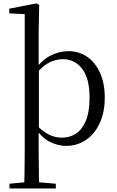

<svg xmlns="http://www.w3.org/2000/svg" viewBox="-20 -825 671 1105"><path d="M119.1 259.8Q120.3 225.6 120.8 185.1Q121.3 144.5 121.8 103.1Q122.3 61.7 122.3 26.7V-743.5L33.3 -748.1V-775.1L189.8 -805.5L205.5 -796.5L202.5 -641V-437.9L203.8 -427.1V-83.1L202.5 -72.8V26.7Q202.5 61.7 203 103.1Q203.5 144.5 204 185.1Q204.5 225.6 205.5 259.8ZM359.6 14.6Q313 14.6 265.4 -9.5Q217.9 -33.6 178.1 -95.7H174.1L187.5 -108.6Q224.8 -68.3 260.9 -50.5Q297 -32.7 337.3 -32.7Q381.1 -32.7 416.9 -55.9Q452.7 -79 474 -129.8Q495.4 -180.6 495.4 -263Q495.4 -374.9 452.4 -429.7Q409.4 -484.5 341.5 -484.5Q304.3 -484.5 266.7 -466.9Q229.1 -449.3 185.3 -398.2L172.4 -413.2H175.1Q215.8 -477 268.4 -503.8Q321 -530.6 373.3 -530.6Q434.5 -530.6 481.7 -498.1Q528.8 -465.6 555.8 -405.7Q582.9 -345.7 582.9 -264Q582.9 -178.5 553.8 -116Q524.8 -53.4 474.4 -19.4Q424 14.6 359.6 14.6ZM34.6 259.8V232.4L144.5 222.2H183.9L301.3 232.4V259.8Z"/></svg>

Font: Noto Serif HK ExtraLight
Style: Regular
Weight: 200
Designer: Ryoko NISHIZUKA 西塚涼子 (kana & ideographs); Frank Grießhammer (Latin, Greek & Cyrillic); Wenlong ZHANG 张文龙 (bopomofo); San
Foundry: Adobe
Version: Version 2.002-H1;hotconv 1.1.0;makeotfexe 2.6.0